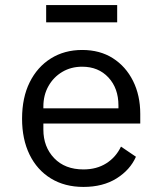

<svg xmlns="http://www.w3.org/2000/svg" viewBox="-20 -725 640 757"><path d="M309 12Q235 12 180.5 -21.5Q126 -55 96.5 -115.5Q67 -176 67 -257Q67 -340 97 -400.5Q127 -461 180.5 -494.5Q234 -528 304 -528Q374 -528 425 -495.5Q476 -463 504.5 -406Q533 -349 533 -276V-238H151V-214Q151 -146 193.5 -101.5Q236 -57 309 -57Q361 -57 399 -81Q437 -105 457 -147L516 -107Q493 -55 439.5 -21.5Q386 12 309 12ZM304 -462Q260 -462 225.5 -441.5Q191 -421 171 -385.5Q151 -350 151 -305V-298H447V-309Q447 -377 407.5 -419.5Q368 -462 304 -462ZM162 -705H442V-637H162Z"/></svg>

Font: Lilex
Style: Regular
Weight: 400
Monospace: yes
Designer: Mike Abbink, Paul van der Laan, Pieter van Rosmalen, Mikhael Khrustik
Foundry: Mikhael Khrustik
Version: Version 2.510